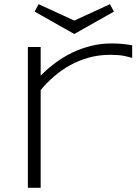

<svg xmlns="http://www.w3.org/2000/svg" viewBox="-20 -895 650 915"><path d="M609.9 -619.1Q595.7 -623.5 570.6 -628.7Q545.4 -633.8 505.9 -633.8Q451.2 -633.8 403.1 -620.4Q355 -606.9 313.7 -584Q272.5 -561 237.3 -530.5Q202.1 -500 173.8 -465.8V0H112.8V-670.9H173.8V-534.2Q206.5 -567.9 244.9 -596.2Q283.2 -624.5 325.7 -644.8Q368.2 -665 414.8 -676.5Q461.4 -688 511.2 -688Q528.3 -688 542 -687.3Q555.7 -686.5 567.1 -685.3Q578.6 -684.1 588.9 -682.6Q599.1 -681.2 609.9 -679.2V-619.1ZM522.9 -839.8 334 -732.9 145 -839.8 164.1 -875 334 -796.9 503.9 -875Z"/></svg>

Font: Syncopate
Style: Regular
Weight: 300
Width: 7
Designer: Astigmatic (AOETI)
Foundry: Astigmatic (AOETI)
Version: Version 001.000